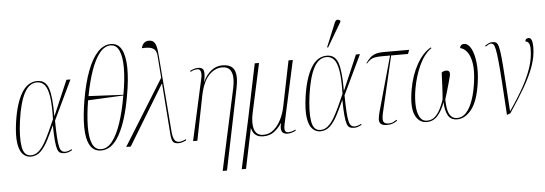

<svg xmlns="http://www.w3.org/2000/svg" viewBox="-60 -996 4051 1427"><g transform="rotate(-5 1966.0 -282.5)"><path d="M137 10Q103 10 78 -15.5Q53 -41 44.5 -99.5Q36 -158 50 -257Q70 -394 115.5 -470Q161 -546 233 -546Q295 -546 316.5 -482.5Q338 -419 337 -275H338L450 -536H480L339 -241Q340 -165 343 -118Q346 -71 352 -46.5Q358 -22 368.5 -13Q379 -4 395 -4Q406 -4 419.5 -8.5Q433 -13 443 -19L446 -11Q433 -4 419 1Q405 6 389 6Q370 6 357 -0.5Q344 -7 336.5 -28Q329 -49 325 -91.5Q321 -134 320 -207H319Q294 -152 268.5 -102Q243 -52 212 -21Q181 10 137 10ZM139 0Q170 0 195 -21.5Q220 -43 241.5 -79.5Q263 -116 283.5 -161Q304 -206 325 -253Q328 -362 318 -423.5Q308 -485 286 -510.5Q264 -536 230 -536Q172 -536 135.5 -468Q99 -400 80 -266Q63 -143 74.5 -71.5Q86 0 139 0Z M662 10Q607 10 579.5 -37Q552 -84 551 -171Q550 -258 571 -379Q592 -500 625 -588Q658 -676 702.5 -724Q747 -772 801 -772Q855 -772 881 -724Q907 -676 908.5 -587.5Q910 -499 888 -378Q857 -197 800.5 -93.5Q744 10 662 10ZM862 -388Q883 -503 883 -586.5Q883 -670 862.5 -716Q842 -762 799 -762Q754 -762 717 -716.5Q680 -671 651.5 -589.5Q623 -508 603 -401ZM664 0Q709 0 746 -47Q783 -94 812 -180Q841 -266 861 -383L597 -370Q579 -260 578 -176.5Q577 -93 597.5 -46.5Q618 0 664 0Z M849 0 1153 -490 1141 -647Q1140 -674 1130.5 -691.5Q1121 -709 1097.5 -716.5Q1074 -724 1029 -721Q1034 -744 1048 -758Q1062 -772 1085 -772Q1105 -772 1117.5 -763Q1130 -754 1138 -729.5Q1146 -705 1149 -658L1195 -79Q1199 -41 1210 -22.5Q1221 -4 1246 -4Q1260 -4 1275 -10Q1290 -16 1296 -19L1298 -11Q1285 -4 1270.5 1Q1256 6 1239 6Q1208 6 1197.5 -10.5Q1187 -27 1184 -67L1156 -443H1152L883 0Z M1548 240 1679 -364Q1689 -411 1687 -447.5Q1685 -484 1667 -505.5Q1649 -527 1610 -527Q1555 -527 1510 -479Q1465 -431 1444 -323L1380 0H1348L1451 -466Q1456 -492 1450.5 -510.5Q1445 -529 1427 -529Q1418 -529 1406 -527Q1394 -525 1374 -514L1372 -522Q1388 -530 1402.5 -534.5Q1417 -539 1433 -539Q1466 -539 1473.5 -515.5Q1481 -492 1468 -431H1469Q1491 -481 1528.5 -511.5Q1566 -542 1613 -542Q1681 -542 1702 -498.5Q1723 -455 1704 -363L1580 240Z M1690 240 1772 -136 1855 -536H1887L1807 -168Q1791 -93 1806.5 -47Q1822 -1 1874 -1Q1917 -1 1950 -29Q1983 -57 2005.5 -102Q2028 -147 2038 -198L2107 -536H2139L2036 -64Q2029 -30 2035.5 -17Q2042 -4 2060 -4Q2069 -4 2080.5 -6.5Q2092 -9 2113 -19L2115 -11Q2083 6 2052 6Q1990 6 2011 -76H2009Q1985 -39 1952.5 -14.5Q1920 10 1873 10Q1841 10 1822.5 -1.5Q1804 -13 1796 -29Q1788 -45 1785 -58H1784L1722 240Z M2297 10Q2263 10 2238 -15.5Q2213 -41 2204.5 -99.5Q2196 -158 2210 -257Q2230 -394 2275.5 -470Q2321 -546 2393 -546Q2455 -546 2476.5 -482.5Q2498 -419 2497 -275H2498L2610 -536H2640L2499 -241Q2500 -165 2503 -118Q2506 -71 2512 -46.5Q2518 -22 2528.5 -13Q2539 -4 2555 -4Q2566 -4 2579.5 -8.5Q2593 -13 2603 -19L2606 -11Q2593 -4 2579 1Q2565 6 2549 6Q2530 6 2517 -0.5Q2504 -7 2496.5 -28Q2489 -49 2485 -91.5Q2481 -134 2480 -207H2479Q2454 -152 2428.5 -102Q2403 -52 2372 -21Q2341 10 2297 10ZM2299 0Q2330 0 2355 -21.5Q2380 -43 2401.5 -79.5Q2423 -116 2443.5 -161Q2464 -206 2485 -253Q2488 -362 2478 -423.5Q2468 -485 2446 -510.5Q2424 -536 2390 -536Q2332 -536 2295.5 -468Q2259 -400 2240 -266Q2223 -143 2234.5 -71.5Q2246 0 2299 0ZM2408 -605 2401 -608 2475 -787Q2483 -805 2495 -805Q2507 -805 2517 -796L2516 -788Z M2796 6Q2760 6 2747.5 -8Q2735 -22 2737.5 -45Q2740 -68 2747 -94L2862 -506H2804Q2770 -506 2750 -502.5Q2730 -499 2716 -489.5Q2702 -480 2686 -462L2682 -465Q2698 -487 2713.5 -502.5Q2729 -518 2753 -527Q2777 -536 2817 -536H3007L2996 -506H2870L2772 -86Q2761 -36 2770 -20Q2779 -4 2808 -4Q2828 -4 2843 -11.5Q2858 -19 2868 -26L2872 -19Q2856 -7 2837.5 -0.5Q2819 6 2796 6Z M3091 10Q3032 10 3004.5 -51Q2977 -112 3000 -242Q3018 -345 3063 -425.5Q3108 -506 3169 -540L3173 -534Q3119 -497 3082 -418Q3045 -339 3028 -242Q3017 -177 3019 -122Q3021 -67 3039.5 -33.5Q3058 0 3094 0Q3130 0 3154 -22.5Q3178 -45 3194.5 -78.5Q3211 -112 3222 -144Q3227 -200 3229 -247Q3231 -294 3233 -346Q3247 -358 3267 -358Q3286 -358 3291 -346Q3296 -334 3291 -315Q3287 -297 3277.5 -264Q3268 -231 3258.5 -197.5Q3249 -164 3242 -144Q3243 -123 3245 -98.5Q3247 -74 3254.5 -51.5Q3262 -29 3277.5 -14.5Q3293 0 3320 0Q3358 0 3387 -32Q3416 -64 3436 -121Q3456 -178 3466 -252Q3478 -337 3469.5 -393Q3461 -449 3438 -479.5Q3415 -510 3385 -516Q3390 -544 3416 -544Q3448 -544 3469.5 -503Q3491 -462 3498 -395.5Q3505 -329 3494 -252Q3475 -114 3426.5 -52Q3378 10 3319 10Q3270 10 3249.5 -27.5Q3229 -65 3228 -126Q3206 -65 3173 -27.5Q3140 10 3091 10Z M3689 9Q3680 -140 3673.5 -238.5Q3667 -337 3661 -395.5Q3655 -454 3649 -482.5Q3643 -511 3635 -520Q3627 -529 3616 -529Q3608 -529 3597.5 -523.5Q3587 -518 3576 -510L3572 -517Q3584 -525 3597.5 -532Q3611 -539 3628 -539Q3646 -539 3656.5 -532Q3667 -525 3674 -499Q3681 -473 3686.5 -417Q3692 -361 3698 -264.5Q3704 -168 3714 -18H3716Q3780 -111 3822 -187Q3864 -263 3885.5 -330.5Q3907 -398 3907 -462Q3907 -496 3897 -509Q3887 -522 3873 -522Q3874 -536 3881.5 -541Q3889 -546 3899 -546Q3928 -546 3928 -476Q3928 -407 3902.5 -335Q3877 -263 3829.5 -181Q3782 -99 3715 0Z"/></g></svg>

Font: Noto Serif Display ExtraCondensed Thin
Style: Italic
Weight: 100
Width: 2
Italic angle: -12°
Designer: Monotype Design Team
Foundry: Monotype Imaging Inc.
Version: Version 2.009